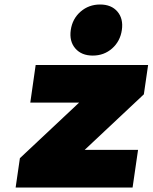

<svg xmlns="http://www.w3.org/2000/svg" viewBox="-20 -837 681 857"><path d="M49.8 0 68.8 -130.9 333 -378.9H115.2L139.2 -546.9H641.1L622.1 -416L357.9 -168H596.2L571.8 0ZM316.2 -620.8Q288.6 -652.8 295.9 -703.1Q303.2 -753.4 339.8 -785.2Q376.5 -816.9 426.8 -816.9Q477.1 -816.9 504.2 -785.2Q531.2 -753.4 523.9 -703.1Q516.6 -652.8 480.5 -620.8Q444.3 -588.9 394 -588.9Q343.8 -588.9 316.2 -620.8Z"/></svg>

Font: Trueno Black
Style: Italic
Weight: 900
Designer: Julieta Ulanovsky
Foundry: Julieta Ulanovsky
Version: Version 3.001b | FøM Fix